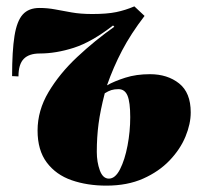

<svg xmlns="http://www.w3.org/2000/svg" viewBox="-20 -569 635 603"><path d="M316 -301Q339 -314 373.5 -325Q408 -336 451 -336Q506 -336 542.5 -307Q579 -278 579 -216Q579 -180 562.5 -140Q546 -100 512.5 -65Q479 -30 429.5 -8Q380 14 314 14Q254 14 205 -3Q156 -20 127 -58.5Q98 -97 98 -159Q98 -222 132.5 -280Q167 -338 222.5 -390Q278 -442 339 -485L335 -489Q268 -437 212 -419Q156 -401 105 -401Q71 -401 54.5 -384Q38 -367 38 -329L18 -330Q18 -409 25.5 -456Q33 -503 51.5 -523.5Q70 -544 104 -544Q129 -544 153 -539.5Q177 -535 205 -530Q233 -525 270 -525Q316 -525 345 -531Q374 -537 402 -549L434 -519Q391 -463 363.5 -410.5Q336 -358 316 -301ZM309 -276Q295 -222 289.5 -180Q284 -138 284 -92Q284 -60 293.5 -34Q303 -8 322 -8Q342 -8 357 -37.5Q372 -67 380.5 -111.5Q389 -156 389 -201Q389 -248 380.5 -268.5Q372 -289 352 -289Q339 -289 329.5 -286Q320 -283 309 -276Z"/></svg>

Font: Literata 72pt Black
Style: Italic
Weight: 900
Italic angle: -2°
Designer: Latin by Veronika Burian and Jose Scaglione. Greek by Irene Vlachou. Cyrillic by Vera Evstafieva
Foundry: TypeTogether
Version: Version 3.002